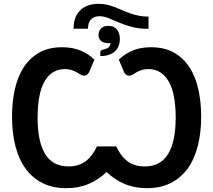

<svg xmlns="http://www.w3.org/2000/svg" viewBox="-20 -978 1117 1006"><path d="M758 -827Q708 -827 670.5 -837.2Q633 -847.5 603.2 -860Q573.5 -872.5 549 -882.8Q524.5 -893 501 -893Q473 -893 457 -876.5Q441 -860 441 -827.5H365.5Q365.5 -891 400.8 -924.5Q436 -958 497 -958Q521 -958 541.8 -953Q562.5 -948 582 -940.5Q601.5 -933 620.8 -924.5Q640 -916 661 -908.5Q682 -901 705.8 -896Q729.5 -891 758 -891ZM505.5 -704Q505.5 -710 510 -713.5Q514.5 -717 526 -719.5Q542 -723.5 550 -730.5Q558 -737.5 559 -753Q556.5 -752.5 554 -752.2Q551.5 -752 549 -752Q519.5 -752 507.8 -764.8Q496 -777.5 496 -794Q496 -815 509.5 -828.8Q523 -842.5 548 -842.5Q577 -842.5 592.5 -823.5Q608 -804.5 608 -774.5Q608 -755 601.8 -738.2Q595.5 -721.5 582.8 -709.5Q570 -697.5 550.8 -690.8Q531.5 -684 505.5 -684.5ZM602.5 -665.5Q631.5 -694 672.5 -712.2Q713.5 -730.5 771.5 -730.5Q842.5 -730.5 892.2 -702Q942 -673.5 973.5 -624.2Q1005 -575 1019.5 -508.8Q1034 -442.5 1034 -367.5Q1034 -280.5 1015.8 -210.8Q997.5 -141 961.5 -92.5Q925.5 -44 872.5 -18Q819.5 8 750 8Q685.5 8 633.5 -14Q581.5 -36 538.5 -76.5Q496 -36 443.8 -14Q391.5 8 327 8Q257.5 8 204.5 -18Q151.5 -44 115.5 -92.5Q79.5 -141 61.2 -210.8Q43 -280.5 43 -367.5Q43 -442.5 57.5 -508.8Q72 -575 103.5 -624.2Q135 -673.5 184.8 -702Q234.5 -730.5 305.5 -730.5Q334.5 -730.5 359 -725.8Q383.5 -721 404.2 -712.2Q425 -703.5 442.5 -691.5Q460 -679.5 474.5 -665.5L446.5 -599Q439.5 -588 433.8 -584.8Q428 -581.5 419.5 -581.5Q411.5 -581.5 403 -587Q394.5 -592.5 383.2 -598.8Q372 -605 356.5 -610.5Q341 -616 319.5 -616Q251.5 -616 214.2 -552.8Q177 -489.5 177 -360.5Q177 -237 216.2 -171.5Q255.5 -106 339 -106Q393 -106 429 -133.2Q465 -160.5 488 -211H589Q612 -160.5 648 -133.2Q684 -106 738 -106Q821.5 -106 861 -171.5Q900.5 -237 900.5 -360.5Q900.5 -489.5 863 -552.8Q825.5 -616 757.5 -616Q736 -616 720.8 -610.5Q705.5 -605 694.2 -598.8Q683 -592.5 674.5 -587Q666 -581.5 658 -581.5Q649.5 -581.5 643.5 -584.8Q637.5 -588 630.5 -599Z"/></svg>

Font: Lato 2
Style: Bold
Weight: 700
Designer: Lukasz Dziedzic with Adam Twardoch and Botio Nikoltchev
Foundry: tyPoland Lukasz Dziedzic
Version: Version 2.015; 2015-08-06; http://www.latofonts.com/